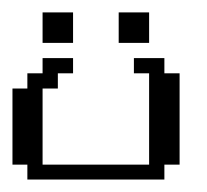

<svg xmlns="http://www.w3.org/2000/svg" viewBox="-20 -288 332 308"><path d="M23.9 0V-23.9H0V-146H23.9V-170.4H48.3V-194.8H97.2V-170.4H72.8V-146H48.3V-23.9H219.2V-170.4H194.8V-194.8H243.7V-170.4H268.1V-23.9H243.7V0ZM48.3 -219.2V-268.1H97.2V-219.2ZM170.4 -219.2V-268.1H219.2V-219.2Z"/></svg>

Font: FS Mondwest Regular
Style: Regular
Weight: 400
Designer: NZWStudios2024
Foundry: https://fontstruct.com
Version: Version 1.0